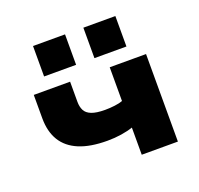

<svg xmlns="http://www.w3.org/2000/svg" viewBox="-130 -900 1081 1043"><g transform="rotate(-20 410.0 -378.5)"><path d="M517 0V-157Q488 -147 449.5 -141Q411 -135 369 -135Q270 -135 205.5 -162Q141 -189 109 -241.5Q77 -294 77 -371V-506H287V-389Q287 -361 297.5 -340Q308 -319 336 -308Q364 -297 414 -297Q441 -297 469.5 -300.5Q498 -304 516 -311V-506H726V0ZM455 -581V-757H640V-581ZM164 -581V-757H349V-581Z"/></g></svg>

Font: Nunito Sans 7pt Expanded Black
Style: Regular
Weight: 900
Width: 7
Designer: Vernon Adams
Foundry: Vernon Adams
Version: Version 3.101;gftools[0.9.27]